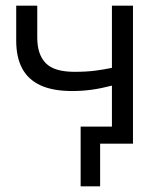

<svg xmlns="http://www.w3.org/2000/svg" viewBox="-20 -505 570 675"><path d="M263.5 150V-60H429.5V0H332V150ZM373.5 0V-204Q337 -194.5 304 -189.8Q271 -185 233.5 -185Q165.5 -185 122 -205.2Q78.5 -225.5 57.8 -264.8Q37 -304 37 -361.5V-485H111V-372.5Q111 -313.5 140.8 -283Q170.5 -252.5 242 -252.5Q283 -252.5 314.2 -256.5Q345.5 -260.5 373.5 -266.5V-485H447.5V0Z"/></svg>

Font: Geologica Cursive ExtraLight
Style: Regular
Weight: 250
Designer: Sindre Bremnes, Frode Helland
Foundry: Monokrom Skriftforlag AS
Version: Version 1.010;gftools[0.9.28]